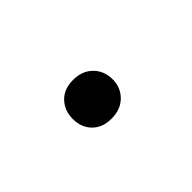

<svg xmlns="http://www.w3.org/2000/svg" viewBox="-22 -177 283 283"><g transform="rotate(-45 119.5 -35.5)"><path d="M154.3 -35.6Q154.3 -18.6 142.8 -7.1Q131.3 4.4 112.3 4.4Q93.3 4.4 82.3 -6.8Q71.3 -18.1 71.3 -35.6Q71.3 -53.2 82.3 -64.7Q93.3 -76.2 112.3 -76.2Q131.3 -76.2 142.8 -64.7Q154.3 -53.2 154.3 -35.6Z"/></g></svg>

Font: Heebo Light
Style: Regular
Weight: 300
Designer: Oded Ezer
Foundry: Meir Sadan
Version: Version 2.001; ttfautohint (v1.5.14-ce02) -l 8 -r 50 -G 200 